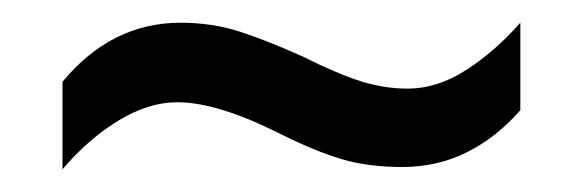

<svg xmlns="http://www.w3.org/2000/svg" viewBox="-20 -437 512 169"><path d="M225 -320Q171 -347 136 -347Q111 -347 84.5 -331Q58 -315 35 -288V-365Q78 -417 139 -417Q167 -417 191.5 -409Q216 -401 247 -387Q277 -372 297.5 -365.5Q318 -359 339 -359Q365 -359 390.5 -375.5Q416 -392 438 -417V-340Q417 -316 391 -303Q365 -290 334 -290Q304 -290 280.5 -297Q257 -304 225 -320Z"/></svg>

Font: Noto Sans Tamil Condensed
Style: Regular
Weight: 400
Width: 3
Designer: Jelle Bosma - Monotype Design Team
Foundry: Monotype Imaging Inc.
Version: Version 2.004